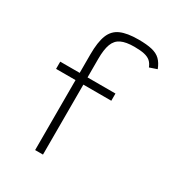

<svg xmlns="http://www.w3.org/2000/svg" viewBox="-191 -937 981 1060"><g transform="rotate(30 300.0 -407.0)"><path d="M192 0V-610Q192 -688 209.5 -732.5Q227 -777 268.5 -795.5Q310 -814 382 -814Q435 -814 468.5 -806Q502 -798 522 -778.5Q542 -759 555 -725L508 -709Q499 -732 484.5 -744.5Q470 -757 445.5 -762.5Q421 -768 382 -768Q329 -768 298.5 -753.5Q268 -739 255 -704.5Q242 -670 242 -610V0ZM68 -446V-492H420V-446Z"/></g></svg>

Font: Victor Mono Thin Thin
Style: Regular
Weight: 250
Monospace: yes
Version: Version 1.561;gftools[0.9.30]